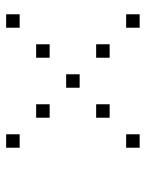

<svg xmlns="http://www.w3.org/2000/svg" viewBox="57 -570 485 640"><g transform="rotate(90 300.0 -250.5)"><path d="M29 -473Q28 -473 28 -473Q28 -473 28 -472V-429Q28 -428 28 -428Q28 -428 29 -428H72Q73 -428 73 -428Q73 -428 73 -429V-472Q73 -473 73 -473Q73 -473 72 -473ZM429 -473Q428 -473 428 -473Q428 -473 428 -472V-429Q428 -428 428 -428Q428 -428 429 -428H472Q473 -428 473 -428Q473 -428 473 -429V-472Q473 -473 473 -473Q473 -473 472 -473ZM129 -373Q128 -373 128 -373Q128 -373 128 -372V-329Q128 -328 128 -328Q128 -328 129 -328H172Q173 -328 173 -328Q173 -328 173 -329V-372Q173 -373 173 -373Q173 -373 172 -373ZM329 -373Q328 -373 328 -373Q328 -373 328 -372V-329Q328 -328 328 -328Q328 -328 329 -328H372Q373 -328 373 -328Q373 -328 373 -329V-372Q373 -373 373 -373Q373 -373 372 -373ZM229 -273Q228 -273 228 -273Q228 -273 228 -272V-229Q228 -228 228 -228Q228 -228 229 -228H272Q273 -228 273 -228Q273 -228 273 -229V-272Q273 -273 273 -273Q273 -273 272 -273ZM129 -173Q128 -173 128 -173Q128 -173 128 -172V-129Q128 -128 128 -128Q128 -128 129 -128H172Q173 -128 173 -128Q173 -128 173 -129V-172Q173 -173 173 -173Q173 -173 172 -173ZM329 -173Q328 -173 328 -173Q328 -173 328 -172V-129Q328 -128 328 -128Q328 -128 329 -128H372Q373 -128 373 -128Q373 -128 373 -129V-172Q373 -173 373 -173Q373 -173 372 -173ZM29 -73Q28 -73 28 -73Q28 -73 28 -72V-29Q28 -28 28 -28Q28 -28 29 -28H72Q73 -28 73 -28Q73 -28 73 -29V-72Q73 -73 73 -73Q73 -73 72 -73ZM429 -73Q428 -73 428 -73Q428 -73 428 -72V-29Q428 -28 428 -28Q428 -28 429 -28H472Q473 -28 473 -28Q473 -28 473 -29V-72Q473 -73 473 -73Q473 -73 472 -73Z"/></g></svg>

Font: Doto Light
Style: Regular
Weight: 300
Monospace: yes
Version: Version 1.000